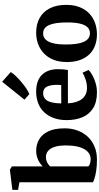

<svg xmlns="http://www.w3.org/2000/svg" viewBox="424 -1358 944 1832"><g transform="rotate(-90 896.0 -442.0)"><path d="M0.5 -741.5V-796L191 -819.5H193.5L224.5 -800.5V-506.5Q240 -522.5 262 -536.8Q284 -551 312 -560Q340 -569 372 -569Q432 -569 480.8 -541.2Q529.5 -513.5 558.5 -453.5Q587.5 -393.5 587.5 -296Q587.5 -231 567 -175Q546.5 -119 507.8 -77.2Q469 -35.5 413.8 -12.2Q358.5 11 289.5 11Q226 11 180 3.5Q134 -4 107 -13.2Q80 -22.5 73 -27V-728.5ZM313.5 -476Q294 -476 276.8 -470Q259.5 -464 246 -454.5Q232.5 -445 224.5 -435.5V-73Q229 -62.5 249.2 -55.8Q269.5 -49 294.5 -49Q332.5 -49 361.2 -74.2Q390 -99.5 406.8 -150.5Q423.5 -201.5 424 -279.5Q425 -350.5 410.5 -393.5Q396 -436.5 370.8 -456.2Q345.5 -476 313.5 -476Z M931 11Q837.5 11 779 -26Q720.5 -63 693.2 -128Q666 -193 666 -277.5Q666 -346.5 685.5 -400.5Q705 -454.5 740.8 -492.2Q776.5 -530 826.5 -549.5Q876.5 -569 938 -569Q1041.5 -569 1095.8 -515.8Q1150 -462.5 1152 -367Q1152 -334 1150 -309.2Q1148 -284.5 1144 -266H826Q828 -222.5 838.8 -188.8Q849.5 -155 868 -131.5Q886.5 -108 913 -96Q939.5 -84 974 -84Q1014.5 -84 1055 -97.8Q1095.5 -111.5 1118 -126.5L1144.5 -69Q1129 -52.5 1096.2 -33.8Q1063.5 -15 1020.5 -2Q977.5 11 931 11ZM825 -329.5 1000.5 -330Q1001.5 -340 1002 -350.8Q1002.5 -361.5 1002.5 -372Q1002.5 -431.5 985 -467Q967.5 -502.5 922.5 -502.5Q902 -502.5 885 -494.8Q868 -487 854.8 -468.2Q841.5 -449.5 834 -415.8Q826.5 -382 825 -329.5ZM913.5 -634.5 861 -680.5 1032 -893.5 1124.5 -811.5Q1112 -790 1086.2 -763Q1060.5 -736 1029.2 -709.8Q998 -683.5 967.8 -663.2Q937.5 -643 915.5 -634.5Z M1220 -275Q1220 -349.5 1242.5 -404.8Q1265 -460 1304.2 -496.5Q1343.5 -533 1393.8 -551Q1444 -569 1499 -569Q1583 -569 1642.5 -534.8Q1702 -500.5 1733.8 -436.5Q1765.5 -372.5 1765.5 -283Q1765.5 -207 1742.8 -151.5Q1720 -96 1680.8 -60Q1641.5 -24 1591.2 -6.5Q1541 11 1485.5 11Q1423 11 1373.8 -8.5Q1324.5 -28 1290.2 -65Q1256 -102 1238 -155.2Q1220 -208.5 1220 -275ZM1495 -56Q1529 -56 1551.8 -78.8Q1574.5 -101.5 1586.2 -149.5Q1598 -197.5 1598 -271.5Q1598 -327 1592.2 -370Q1586.5 -413 1574.2 -442.5Q1562 -472 1542 -487.2Q1522 -502.5 1493 -502.5Q1459 -502.5 1435.5 -479.5Q1412 -456.5 1399.8 -409Q1387.5 -361.5 1387.5 -286.5Q1387.5 -230.5 1393.5 -187.5Q1399.5 -144.5 1412.5 -115.2Q1425.5 -86 1445.8 -71Q1466 -56 1495 -56Z"/></g></svg>

Font: Merriweather 20pt ExtraBold
Style: Regular
Weight: 800
Version: Version 2.100